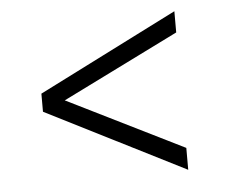

<svg xmlns="http://www.w3.org/2000/svg" viewBox="-40 -565 681 550"><g transform="rotate(-5 300.0 -290.0)"><path d="M80 -264V-316L480 -518V-457L145 -291L480 -125V-62Z"/></g></svg>

Font: Radio Canada Light
Style: Regular
Weight: 300
Designer: Charles Daoud, Etienne Aubert Bonn, Alexandre Saumier Demers, Jacques Le Bailly
Foundry: Radio-Canada
Version: Version 2.104;gftools[0.9.28.dev5+ged2979d]